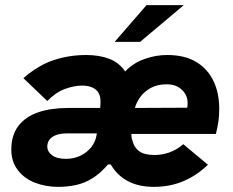

<svg xmlns="http://www.w3.org/2000/svg" viewBox="-20 -717 907 747"><path d="M206 10Q158 10 116.5 -6Q75 -22 49.5 -55Q24 -88 24 -135Q24 -191 51.5 -227Q79 -263 128.5 -280Q178 -297 246 -297H370L371 -317Q372 -340 364 -354.5Q356 -369 339.5 -376.5Q323 -384 299 -384Q269 -384 233 -371Q197 -358 164 -324L71 -413Q130 -464 190 -483.5Q250 -503 315 -503Q366 -503 404.5 -488.5Q443 -474 467 -439Q497 -471 541 -487Q585 -503 630 -503Q699 -503 743.5 -476Q788 -449 810.5 -402Q833 -355 833 -293Q833 -266 829.5 -243Q826 -220 820 -196H491Q491 -188 492 -182Q493 -176 495 -171Q501 -144 521 -129Q541 -114 582 -114Q612 -114 640.5 -124.5Q669 -135 693 -156L789 -76Q744 -33 692 -11.5Q640 10 579 10Q520 10 478 -12Q436 -34 411 -77H400Q370 -42 339 -23Q308 -4 275 3Q242 10 206 10ZM237 -99Q268 -99 293.5 -111.5Q319 -124 335.5 -145Q352 -166 356 -193L362 -227L376 -198H243Q215 -198 198 -191.5Q181 -185 172.5 -173.5Q164 -162 164 -147Q164 -127 182.5 -113Q201 -99 237 -99ZM704 -284Q707 -292 708.5 -299Q710 -306 710 -316Q710 -336 700.5 -352Q691 -368 673 -378.5Q655 -389 629 -389Q592 -389 566 -374.5Q540 -360 525 -338.5Q510 -317 505 -297L726 -298ZM426 -554 550 -697H695L525 -554Z"/></svg>

Font: Hanken Grotesk ExtraBold
Style: Italic
Weight: 800
Italic angle: -8°
Designer: Alfredo Marco Pradil
Foundry: Hanken Design Co.
Version: Version 3.013